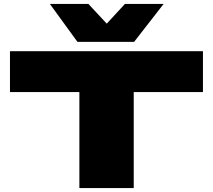

<svg xmlns="http://www.w3.org/2000/svg" viewBox="-20 -962 1089 982"><path d="M1018 -491H664V0H386V-491H31V-700H1018ZM817 -942 666 -748H376L235 -942H432L526 -841L619 -942Z"/></svg>

Font: Georama ExtraExtended ExtraBold
Style: Regular
Weight: 800
Width: 8
Designer: Jean-Baptiste Levee
Foundry: Production Type
Version: Version 1.000